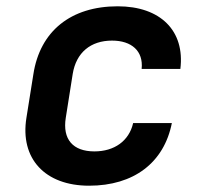

<svg xmlns="http://www.w3.org/2000/svg" viewBox="-20 -580 640 610"><path d="M263 10C405 10 501 -63 526 -189H403C390 -132 343 -99 280 -99C212 -99 178 -137 189 -206L211 -345C222 -413 268 -451 336 -451C398 -451 436 -418 430 -361H553C568 -482 490 -560 354 -560C205 -560 107 -481 86 -344L64 -206C43 -76 123 10 263 10Z"/></svg>

Font: JetBrains Mono
Style: Bold Italic
Weight: 558
Italic angle: -9°
Monospace: yes
Designer: Philipp Nurullin, Konstantin Bulenkov
Foundry: JetBrains
Version: Version 2.305